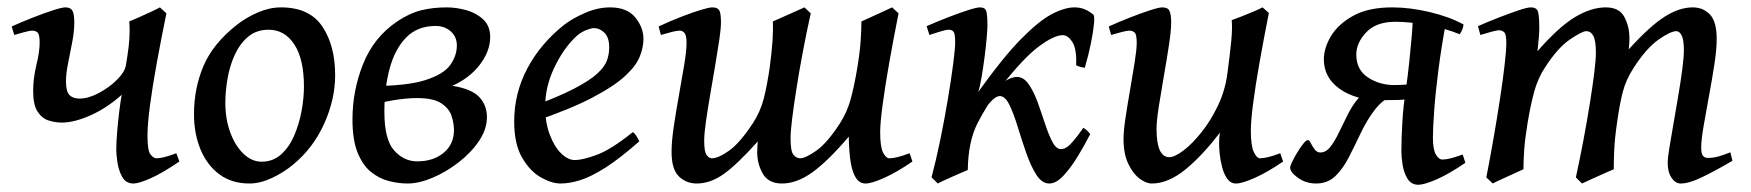

<svg xmlns="http://www.w3.org/2000/svg" viewBox="-20 -477 4741 520"><path d="M294.9 -69.8Q294.9 -92.3 297.4 -121.1Q299.8 -149.9 303.2 -177Q306.6 -204.1 309.6 -220.2Q269 -184.1 225.1 -164.6Q181.2 -145 147 -145Q129.9 -145 111.8 -150.6Q93.8 -156.2 81.8 -174.6Q69.8 -192.9 69.8 -230.5Q69.8 -264.6 78.6 -301Q87.4 -337.4 87.4 -361.3Q87.4 -383.8 81.8 -388.9Q76.2 -394 67.4 -394Q60.1 -394 43.7 -389.4Q27.3 -384.8 18.6 -382.3L11.7 -405.3Q39.6 -418 69.6 -429.7Q99.6 -441.4 123.8 -449.2Q147.9 -457 157.2 -457Q171.4 -457 176.3 -447.8Q181.2 -438.5 181.2 -416Q181.2 -391.6 175.5 -362.3Q169.9 -333 164.3 -305.2Q158.7 -277.3 158.7 -256.8Q158.7 -229 168.2 -219.5Q177.7 -210 195.3 -210Q219.2 -210 247.3 -224.9Q275.4 -239.7 296.4 -260.5Q317.4 -281.2 320.8 -299.3Q325.7 -327.1 328.4 -350.6Q331.1 -374 331.1 -394Q331.1 -406.7 330.1 -418.9Q339.8 -422.9 356.4 -430.2Q373 -437.5 389.2 -445.1Q405.3 -452.6 413.1 -457L430.7 -440.9Q416.5 -372.1 404.8 -307.6Q393.1 -243.2 386.2 -191.7Q379.4 -140.1 379.4 -108.9Q379.4 -68.8 387.7 -58.6Q396 -48.3 403.8 -48.3Q412.1 -48.3 425.3 -51.5Q438.5 -54.7 457.5 -62L465.8 -39.6Q419.9 -8.3 387.9 5.9Q356 20 341.3 20Q320.8 20 310.8 1.7Q300.8 -16.6 297.9 -38.3Q294.9 -60.1 294.9 -69.8Z M887.7 -272.9Q887.7 -208 857.9 -141.8Q828.1 -75.7 773.4 -30.8Q748 -9.8 716.3 5.1Q684.6 20 655.3 20Q607.9 20 574.5 -4.6Q541 -29.3 523.2 -72Q505.4 -114.7 505.4 -168Q505.4 -237.8 531.2 -298.6Q557.1 -359.4 622.1 -410.2Q647 -429.7 678.5 -443.4Q710 -457 741.2 -457Q817.9 -457 852.8 -405.5Q887.7 -354 887.7 -272.9ZM803.2 -242.2Q803.2 -316.9 777.1 -356.7Q751 -396.5 707.5 -396.5Q674.3 -396.5 651.9 -377.4Q629.4 -358.4 615.7 -328.4Q602.1 -298.3 596.2 -263.9Q590.3 -229.5 590.3 -198.2Q590.3 -154.8 603.5 -118.7Q616.7 -82.5 639.2 -60.8Q661.6 -39.1 688.5 -39.1Q719.7 -39.1 741.7 -59.1Q763.7 -79.1 777.1 -110.6Q790.5 -142.1 796.9 -177.2Q803.2 -212.4 803.2 -242.2Z M1109.9 -40Q1153.8 -40 1181.6 -63.2Q1209.5 -86.4 1209.5 -125Q1209.5 -142.6 1203.1 -162.6Q1196.8 -182.6 1175.5 -197Q1154.3 -211.4 1108.9 -211.4Q1080.6 -211.4 1044.2 -205.3Q1007.8 -199.2 987.8 -189.9V-244.1Q1081.5 -244.1 1131.1 -259.8Q1180.7 -275.4 1199 -300.5Q1217.3 -325.7 1217.3 -354Q1217.3 -377.4 1200.7 -392.1Q1184.1 -406.7 1159.7 -406.7Q1110.4 -406.7 1079.8 -375.2Q1049.3 -343.8 1035.2 -291Q1021 -238.3 1021 -174.3Q1021 -99.1 1047.4 -69.6Q1073.7 -40 1109.9 -40ZM1189.9 -457Q1215.8 -457 1242.9 -449.5Q1270 -441.9 1288.8 -424.3Q1307.6 -406.7 1307.6 -376.5Q1307.6 -338.9 1279.8 -302.2Q1252 -265.6 1205.1 -244.6Q1257.3 -236.3 1278.1 -214.1Q1298.8 -191.9 1298.8 -159.7Q1298.8 -127 1277.3 -95.2Q1255.9 -63.5 1222.2 -37.4Q1188.5 -11.2 1151.6 4.4Q1114.7 20 1084 20Q1059.6 20 1033.4 13.4Q1007.3 6.8 984.9 -11.2Q962.4 -29.3 948.5 -63.7Q934.6 -98.1 934.6 -153.8Q934.6 -231.4 963.4 -303.7Q992.2 -376 1055.7 -418.9Q1088.4 -440.9 1120.1 -449Q1151.9 -457 1189.9 -457Z M1722.7 -371.1Q1722.7 -349.6 1713.1 -324.7Q1703.6 -299.8 1673.6 -271.7Q1643.6 -243.7 1583.5 -212.2Q1523.4 -180.7 1422.4 -146.5L1418.9 -187.5Q1491.2 -214.4 1533.7 -236.3Q1576.2 -258.3 1596.7 -276.9Q1617.2 -295.4 1623.5 -312.5Q1629.9 -329.6 1629.9 -348.1Q1629.9 -376 1616.9 -388.4Q1604 -400.9 1588.9 -400.9Q1581.1 -400.9 1565.4 -394.5Q1549.8 -388.2 1536.6 -374.5Q1504.9 -343.8 1480.7 -292.7Q1456.5 -241.7 1456.5 -188Q1456.5 -145.5 1468.8 -112.8Q1481 -80.1 1499.5 -61.8Q1518.1 -43.5 1537.1 -43.5Q1557.6 -43.5 1596.2 -57.6Q1634.8 -71.8 1693.8 -119.1Q1699.2 -116.2 1704.6 -106.9Q1710 -97.7 1711.4 -94.2Q1658.2 -47.4 1619.6 -22.9Q1581.1 1.5 1552.2 10.7Q1523.4 20 1498 20Q1474.6 20 1445.3 3.7Q1416 -12.7 1394.3 -49.6Q1372.6 -86.4 1372.6 -147.9Q1372.6 -224.6 1408.2 -291.7Q1443.8 -358.9 1507.8 -409.7Q1530.3 -427.2 1564.7 -442.1Q1599.1 -457 1632.3 -457Q1678.2 -457 1700.4 -429.9Q1722.7 -402.8 1722.7 -371.1Z M1770 -382.3 1763.7 -405.3Q1794.9 -419.9 1825.2 -431.6Q1855.5 -443.4 1878.2 -450.2Q1900.9 -457 1908.7 -457Q1923.3 -457 1928 -449.2Q1932.6 -441.4 1932.6 -416Q1932.6 -399.9 1928 -368.4Q1923.3 -336.9 1916.7 -298.1Q1910.2 -259.3 1903.3 -219.7Q1896.5 -180.2 1891.8 -147.2Q1887.2 -114.3 1887.2 -95.7Q1887.2 -65.9 1893.8 -57.1Q1900.4 -48.3 1907.7 -48.3Q1925.8 -48.3 1955.1 -69.3Q1984.4 -90.3 2019.5 -144Q2039.6 -175.3 2048.3 -209.2Q2057.1 -243.2 2064.5 -293Q2070.3 -337.4 2072.3 -367.7Q2074.2 -397.9 2073.2 -418.9Q2078.1 -420.9 2096.4 -429.2Q2114.7 -437.5 2133.5 -445.8Q2152.3 -454.1 2158.7 -457L2175.8 -440.9Q2164.6 -391.1 2154.8 -339.1Q2145 -287.1 2137.5 -239.7Q2129.9 -192.4 2125.5 -156.5Q2121.1 -120.6 2121.1 -102.5Q2121.1 -67.4 2128.9 -57.9Q2136.7 -48.3 2147.5 -48.3Q2161.1 -48.3 2190.7 -68.8Q2220.2 -89.4 2254.9 -143.1Q2273.9 -172.4 2283.7 -207.8Q2293.5 -243.2 2301.8 -293Q2309.1 -337.4 2311 -367.9Q2313 -398.4 2313 -418.9Q2317.9 -420.9 2335.7 -429.2Q2353.5 -437.5 2371.8 -445.8Q2390.1 -454.1 2396 -457L2413.6 -440.9Q2399.9 -372.1 2388.4 -307.4Q2377 -242.7 2370.4 -193.1Q2363.8 -143.6 2363.8 -119.1Q2363.8 -78.6 2371.8 -63.5Q2379.9 -48.3 2388.7 -48.3Q2397.5 -48.3 2410.9 -51.5Q2424.3 -54.7 2443.4 -62L2451.2 -39.6Q2409.2 -10.7 2375 4.6Q2340.8 20 2324.2 20Q2308.1 20 2298.3 5.1Q2288.6 -9.8 2284.2 -36.1Q2282.2 -46.4 2280.5 -67.6Q2278.8 -88.9 2278.8 -106.9Q2221.7 -40 2179.7 -10Q2137.7 20 2098.1 20Q2061.5 20 2046.1 -6.3Q2030.8 -32.7 2030.8 -64.9Q2030.8 -77.6 2032.2 -93.8Q1976.1 -31.2 1939.9 -5.6Q1903.8 20 1867.2 20Q1838.4 20 1818.6 0.7Q1798.8 -18.6 1798.8 -65.9Q1798.8 -93.8 1804.9 -135Q1811 -176.3 1819.1 -220.7Q1827.1 -265.1 1833.3 -302.7Q1839.4 -340.3 1839.4 -361.3Q1839.4 -380.4 1834.2 -387.2Q1829.1 -394 1820.8 -394Q1814 -394 1801 -390.9Q1788.1 -387.7 1770 -382.3Z M2941.4 -437Q2944.8 -434.1 2942.9 -412.8Q2940.9 -391.6 2934.6 -359.9Q2928.2 -328.1 2918 -293.5Q2904.8 -294.9 2894.5 -300.3Q2896.5 -343.8 2884.5 -362.8Q2872.6 -381.8 2858.4 -381.8Q2835 -381.8 2793.7 -351.3Q2752.4 -320.8 2688 -238.8Q2653.3 -193.8 2627.7 -143.8Q2602.1 -93.8 2601.1 -16.6Q2592.3 -13.2 2575.9 -5.9Q2559.6 1.5 2543.7 8.5Q2527.8 15.6 2520 20L2502.9 3.4Q2515.1 -42.5 2526.6 -98.4Q2538.1 -154.3 2547.1 -208.3Q2556.2 -262.2 2561.5 -303.7Q2566.9 -345.2 2566.9 -362.3Q2566.9 -385.7 2562.5 -391.1Q2558.1 -396.5 2549.3 -396.5Q2542 -396.5 2523.9 -390.9Q2505.9 -385.3 2497.1 -382.3L2489.7 -406.2Q2516.6 -418 2546.6 -429.7Q2576.7 -441.4 2600.8 -449.2Q2625 -457 2634.3 -457Q2647.5 -457 2650.9 -447.5Q2654.3 -438 2654.3 -406.7Q2654.3 -397.5 2652.3 -374.8Q2650.4 -352.1 2646.7 -323.7Q2643.1 -295.4 2638.7 -269.3Q2634.3 -243.2 2629.4 -228Q2695.8 -320.8 2744.4 -370.4Q2793 -419.9 2828.1 -438.5Q2863.3 -457 2890.1 -457Q2905.8 -457 2918.7 -451.4Q2931.6 -445.8 2941.4 -437ZM2932.6 -113.8Q2919.4 -87.4 2900.6 -56.2Q2881.8 -24.9 2861.3 -2.4Q2840.8 20 2821.8 20Q2801.8 20 2786.6 -3.9Q2771.5 -27.8 2759.3 -63Q2747.1 -98.1 2736.3 -133.5Q2725.6 -168.9 2713.9 -192.9Q2702.1 -216.8 2688 -216.8Q2676.8 -216.8 2661.9 -200.2Q2647 -183.6 2633.1 -156.7Q2619.1 -129.9 2610.8 -98.6Q2608.4 -98.6 2602.8 -99.6Q2597.2 -100.6 2595.2 -104.5Q2628.4 -170.4 2653.6 -205.8Q2678.7 -241.2 2698.5 -254.9Q2718.3 -268.6 2734.4 -268.6Q2752.4 -268.6 2766.1 -248.8Q2779.8 -229 2790.3 -200Q2800.8 -170.9 2810.3 -141.8Q2819.8 -112.8 2830.1 -93Q2840.3 -73.2 2853.5 -73.2Q2868.2 -73.2 2884.5 -92.3Q2900.9 -111.3 2914.1 -130.9Q2924.8 -124.5 2932.6 -113.8Z M3281.7 -87.4Q3281.7 -102.5 3283.7 -117.7Q3236.8 -55.7 3190.2 -17.8Q3143.6 20 3099.6 20Q3084 20 3066.2 6.6Q3048.3 -6.8 3035.6 -33.7Q3022.9 -60.5 3022.9 -100.1Q3022.9 -122.1 3028.3 -158.2Q3033.7 -194.3 3040.8 -234.6Q3047.9 -274.9 3053.2 -309.1Q3058.6 -343.3 3058.6 -361.3Q3058.6 -383.8 3053 -388.9Q3047.4 -394 3038.6 -394Q3032.2 -394 3016.6 -389.9Q3001 -385.7 2989.3 -382.3L2982.9 -405.3Q3010.7 -418 3040.8 -429.7Q3070.8 -441.4 3094.7 -449.2Q3118.7 -457 3127.9 -457Q3142.6 -457 3147.2 -447.8Q3151.9 -438.5 3151.9 -416Q3151.9 -394.5 3146 -355.5Q3140.1 -316.4 3132.3 -272Q3124.5 -227.5 3118.4 -188.5Q3112.3 -149.4 3112.3 -127.9Q3112.3 -51.3 3147 -51.3Q3161.1 -51.3 3185.1 -69.3Q3209 -87.4 3234.1 -118.9Q3259.3 -150.4 3278.8 -191.4Q3298.3 -232.4 3304.2 -278.3Q3311.5 -332.5 3314.7 -366.7Q3317.9 -400.9 3315.9 -422.4Q3326.2 -426.3 3342.8 -432.6Q3359.4 -439 3375.2 -445.8Q3391.1 -452.6 3399.4 -457L3416.5 -441.9Q3402.8 -373 3391.6 -309.8Q3380.4 -246.6 3374 -198Q3367.7 -149.4 3367.7 -123.5Q3367.7 -82.5 3375.7 -65.4Q3383.8 -48.3 3392.6 -48.3Q3401.4 -48.3 3414.8 -51.5Q3428.2 -54.7 3447.3 -62L3455.1 -39.6Q3413.1 -10.7 3378.7 4.6Q3344.2 20 3327.6 20Q3313 20 3304 7.3Q3294.9 -5.4 3290 -23.9Q3285.2 -42.5 3283.4 -60.1Q3281.7 -77.6 3281.7 -87.4Z M3775.4 -65.4Q3775.4 -103 3778.1 -147.5Q3780.8 -191.9 3788.1 -239.3Q3793 -272.9 3796.9 -310.5Q3800.8 -348.1 3803.5 -379.6Q3806.2 -411.1 3806.2 -426.8L3873.5 -437.5L3896.5 -418.9Q3883.8 -350.1 3875.7 -287.8Q3867.7 -225.6 3864.3 -177.7Q3860.8 -129.9 3860.8 -104.5Q3860.8 -71.8 3868.9 -58.3Q3877 -44.9 3886.2 -44.9Q3905.3 -44.9 3941.4 -58.6L3948.7 -36.1Q3903.8 -5.4 3870.4 9Q3836.9 23.4 3821.3 23.4Q3801.8 23.4 3791.7 6.6Q3781.7 -10.3 3778.6 -31.5Q3775.4 -52.7 3775.4 -65.4ZM3933.1 -384.3Q3897 -399.4 3848.1 -408.7Q3799.3 -418 3758.8 -418Q3707.5 -418 3680.4 -389.6Q3653.3 -361.3 3653.3 -329.1Q3653.3 -288.1 3684.8 -267.3Q3716.3 -246.6 3756.3 -246.6Q3772.5 -246.6 3789.6 -248Q3806.6 -249.5 3817.4 -255.4L3804.2 -211.4Q3788.1 -207 3767.1 -206.3Q3746.1 -205.6 3719.2 -205.6Q3651.9 -205.6 3608.6 -236.1Q3565.4 -266.6 3565.4 -316.4Q3565.4 -346.7 3584.7 -379.2Q3604 -411.6 3645 -434.3Q3686 -457 3750.5 -457Q3798.8 -457 3852.3 -444.3Q3905.8 -431.6 3943.8 -410.6Q3942.9 -402.8 3939.9 -396Q3937 -389.2 3933.1 -384.3ZM3690.9 -228 3755.4 -220.7Q3724.1 -207 3702.9 -179Q3681.6 -150.9 3665.5 -116.9Q3649.4 -83 3633.5 -51.8Q3617.7 -20.5 3596.7 -0.2Q3575.7 20 3544.4 20Q3516.6 20 3495.4 4.6Q3474.1 -10.7 3474.1 -23.4Q3474.1 -27.3 3479.7 -39.1Q3485.4 -50.8 3493.7 -64.5Q3502 -78.1 3509.8 -87.9Q3517.6 -97.7 3522.5 -97.7Q3525.9 -97.7 3530 -89.4Q3534.2 -81.1 3540.5 -72.5Q3546.9 -64 3555.7 -64Q3571.3 -64 3583.5 -79.8Q3595.7 -95.7 3606.9 -119.4Q3618.2 -143.1 3630.4 -167.2Q3642.6 -191.4 3657.2 -208.7Q3671.9 -226.1 3690.9 -228Z M4671.9 -41.5Q4627 -15.1 4590.8 2.4Q4554.7 20 4531.7 20Q4517.6 20 4507.1 4.6Q4496.6 -10.7 4496.6 -37.1Q4496.6 -47.4 4501 -75.2Q4505.4 -103 4512 -140.1Q4518.6 -177.2 4525.1 -216.3Q4531.7 -255.4 4536.1 -288.6Q4540.5 -321.8 4540.5 -341.3Q4540.5 -368.7 4534.7 -380.6Q4528.8 -392.6 4520 -392.6Q4504.4 -392.6 4471.7 -369.6Q4439 -346.7 4404.3 -293Q4383.8 -261.7 4375 -227.8Q4366.2 -193.8 4359.4 -144Q4353 -99.6 4351.8 -69.3Q4350.6 -39.1 4350.6 -18.6Q4341.3 -14.6 4324.2 -7.1Q4307.1 0.5 4290.3 8.1Q4273.4 15.6 4264.6 20L4248 3.4Q4258.8 -46.4 4268.6 -98.1Q4278.3 -149.9 4285.9 -197.3Q4293.5 -244.6 4297.9 -280.5Q4302.2 -316.4 4302.2 -334.5Q4302.2 -366.7 4295.4 -379.6Q4288.6 -392.6 4275.9 -392.6Q4265.1 -392.6 4231.9 -370.1Q4198.7 -347.7 4164.1 -293.9Q4145 -264.6 4135.3 -229.2Q4125.5 -193.8 4117.2 -144Q4109.9 -99.6 4107.9 -69.1Q4106 -38.6 4106 -18.6Q4097.7 -14.6 4080.8 -7.1Q4064 0.5 4047.4 8.1Q4030.8 15.6 4022.9 20L4005.4 3.4Q4015.6 -47.9 4025.1 -103Q4034.7 -158.2 4042.5 -209.2Q4050.3 -260.3 4054.9 -300.3Q4059.6 -340.3 4059.6 -361.3Q4059.6 -383.8 4054 -389.4Q4048.3 -395 4040.5 -395Q4033.7 -395 4017.8 -390.6Q4002 -386.2 3989.3 -382.3L3982.9 -406.2Q4010.7 -418.5 4040.3 -429.9Q4069.8 -441.4 4093.3 -449.2Q4116.7 -457 4126 -457Q4141.1 -457 4145 -446.3Q4148.9 -435.5 4148.9 -400.9Q4148.9 -391.6 4147.5 -373Q4146 -354.5 4144 -338.4Q4201.7 -404.3 4245.6 -430.7Q4289.6 -457 4329.1 -457Q4365.7 -457 4379.4 -430.9Q4393.1 -404.8 4393.1 -372.6Q4393.1 -359.4 4391.1 -343.3Q4447.8 -405.8 4487.8 -431.4Q4527.8 -457 4564.5 -457Q4592.8 -457 4611.1 -437.7Q4629.4 -418.5 4629.4 -371.1Q4629.4 -343.3 4623 -302Q4616.7 -260.7 4608.4 -216.6Q4600.1 -172.4 4593.8 -134.8Q4587.4 -97.2 4587.4 -77.1Q4587.4 -60.5 4592.3 -54.9Q4597.2 -49.3 4605.5 -49.3Q4619.6 -49.3 4633.1 -53Q4646.5 -56.6 4666.5 -64.5Z"/></svg>

Font: Gentium Book Plus
Style: Italic
Weight: 400
Italic angle: -8°
Designer: Victor Gaultney, Annie Olsen, Iska Routamaa, Becca Hirsbrunner
Foundry: SIL International
Version: Version 6.101